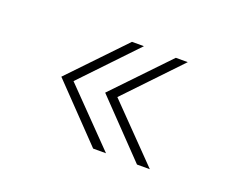

<svg xmlns="http://www.w3.org/2000/svg" viewBox="-54 -465 472 393"><g transform="rotate(20 181.5 -268.0)"><path d="M271.5 -152 160 -268 271.5 -384.5H297.5L186.5 -268L299.5 -152ZM176 -152 64.5 -268 176 -384.5H202L91 -268L204 -152Z"/></g></svg>

Font: Imbue 48pt Light
Style: Regular
Weight: 300
Designer: Tyler Finck
Foundry: Etcetera Type Company
Version: Version 1.102